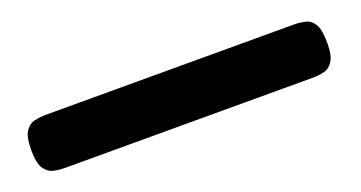

<svg xmlns="http://www.w3.org/2000/svg" viewBox="-24 -80 798 425"><g transform="rotate(-20 374.5 132.5)"><path d="M81 195Q67 195 54 192Q41 189 32.5 176Q24 163 24 133Q24 102 32.5 89Q41 76 54.5 73Q68 70 81 70H665Q679 70 692 73Q705 76 713 89Q721 102 721 134Q721 163 712.5 176Q704 189 691 192Q678 195 664 195Z"/></g></svg>

Font: Fredoka SemiCondensed SemiBold
Style: Regular
Weight: 600
Width: 4
Designer: Ben Nathan
Foundry: Milena B. Brandão, Ben Nathan
Version: Version 2.001